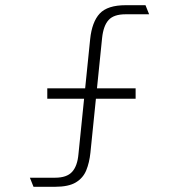

<svg xmlns="http://www.w3.org/2000/svg" viewBox="-20 -719 690 739"><path d="M109 0 95 -35H192Q237 -35 257.5 -57.5Q278 -80 282 -126L327 -568Q334 -635 364 -667Q394 -699 464 -699H540L554 -664H463Q418 -664 398 -642Q378 -620 373 -573L328 -131Q324 -93 312 -63.5Q300 -34 272 -17Q244 0 191 0ZM162 -339V-379H502V-339Z"/></svg>

Font: Azeret Mono Thin
Style: Regular
Weight: 100
Designer: Martin Vácha
Foundry: Displaay
Version: Version 1.002